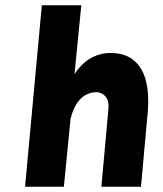

<svg xmlns="http://www.w3.org/2000/svg" viewBox="-20 -712 622 732"><path d="M75.5 0 139.5 -692H290L264 -429.5Q293 -472.5 327.8 -491.2Q362.5 -510 400 -510Q457.5 -510 491 -481.2Q524.5 -452.5 536.8 -402.2Q549 -352 543.5 -287.5L517.5 0H366.5L392.5 -287.5Q397.5 -324.5 383.5 -342.5Q369.5 -360.5 346 -360.5Q329 -360.5 310.2 -351.8Q291.5 -343 275.2 -321Q259 -299 249 -259L223.5 0Z"/></svg>

Font: Karla ExtraBold
Style: Italic
Weight: 800
Italic angle: -8°
Designer: Jonathan Pinhorn
Version: Version 2.004;gftools[0.9.33]